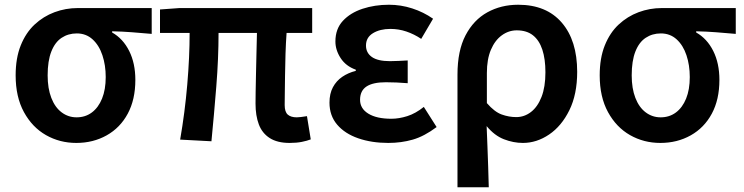

<svg xmlns="http://www.w3.org/2000/svg" viewBox="-20 -589 3137 810"><path d="M302 14Q232 14 174 -19Q116 -52 81 -116Q46 -180 46 -271Q46 -344 67.5 -397.5Q89 -451 126 -485.5Q163 -520 210 -537.5Q257 -555 308 -555H620V-446Q574 -450 536 -453Q498 -456 453 -457V-452Q499 -426 525 -374Q551 -322 551 -252Q551 -169 519 -109.5Q487 -50 430 -18Q373 14 302 14ZM303 -94Q340 -94 367.5 -114.5Q395 -135 410.5 -173Q426 -211 426 -264Q426 -314 412 -356Q398 -398 370.5 -423Q343 -448 304 -448Q268 -448 240 -429.5Q212 -411 196.5 -371.5Q181 -332 181 -271Q181 -216 196.5 -176Q212 -136 240 -115Q268 -94 303 -94Z M1202 14Q1150 14 1118 -6.5Q1086 -27 1072 -64Q1058 -101 1058 -152Q1058 -169 1058.5 -202Q1059 -235 1060 -278Q1061 -321 1062 -366Q1063 -411 1064 -450H902Q902 -343 892.5 -224Q883 -105 872 7L740 0Q760 -115 770 -232Q780 -349 780 -450H655V-549L737 -555H1297V-450H1189Q1186 -409 1184.5 -362Q1183 -315 1182.5 -271Q1182 -227 1181.5 -194Q1181 -161 1181 -146Q1181 -117 1194 -105.5Q1207 -94 1232 -94Q1245 -94 1275 -99L1291 -1Q1276 5 1253.5 9.5Q1231 14 1202 14Z M1618 14Q1548 14 1491.5 -5.5Q1435 -25 1402.5 -63Q1370 -101 1370 -156Q1370 -194 1384.5 -221Q1399 -248 1424 -265Q1449 -282 1481 -290V-295Q1439 -310 1417 -344Q1395 -378 1395 -414Q1395 -467 1426.5 -501Q1458 -535 1509.5 -552Q1561 -569 1621 -569Q1671 -569 1719 -553.5Q1767 -538 1807 -510L1757 -425Q1727 -445 1694.5 -456Q1662 -467 1627 -467Q1583 -467 1553.5 -449Q1524 -431 1524 -397Q1524 -366 1549 -348.5Q1574 -331 1625 -331Q1642 -331 1661 -332Q1680 -333 1700 -334V-238Q1675 -240 1652.5 -241Q1630 -242 1608 -242Q1553 -242 1526 -224Q1499 -206 1499 -168Q1499 -131 1534 -109.5Q1569 -88 1631 -88Q1663 -88 1698 -99Q1733 -110 1768 -138L1822 -53Q1770 -14 1721.5 0Q1673 14 1618 14Z M1910 201V-274Q1910 -375 1944 -440Q1978 -505 2036 -537Q2094 -569 2166 -569Q2285 -569 2350 -493.5Q2415 -418 2415 -286Q2415 -191 2382 -124Q2349 -57 2296.5 -21.5Q2244 14 2186 14Q2146 14 2106 -1.5Q2066 -17 2033 -57Q2035 -11 2036.5 31Q2038 73 2039.5 114.5Q2041 156 2042 201ZM2158 -95Q2192 -95 2220 -116.5Q2248 -138 2264.5 -180Q2281 -222 2281 -284Q2281 -340 2268 -379.5Q2255 -419 2228.5 -440Q2202 -461 2160 -461Q2126 -461 2097 -440Q2068 -419 2051 -379Q2034 -339 2034 -281V-154Q2066 -117 2096.5 -106Q2127 -95 2158 -95Z M2766 14Q2696 14 2638 -19Q2580 -52 2545 -116Q2510 -180 2510 -271Q2510 -344 2531.5 -397.5Q2553 -451 2590 -485.5Q2627 -520 2674 -537.5Q2721 -555 2772 -555H3084V-446Q3038 -450 3000 -453Q2962 -456 2917 -457V-452Q2963 -426 2989 -374Q3015 -322 3015 -252Q3015 -169 2983 -109.5Q2951 -50 2894 -18Q2837 14 2766 14ZM2767 -94Q2804 -94 2831.5 -114.5Q2859 -135 2874.5 -173Q2890 -211 2890 -264Q2890 -314 2876 -356Q2862 -398 2834.5 -423Q2807 -448 2768 -448Q2732 -448 2704 -429.5Q2676 -411 2660.5 -371.5Q2645 -332 2645 -271Q2645 -216 2660.5 -176Q2676 -136 2704 -115Q2732 -94 2767 -94Z"/></svg>

Font: Noto Sans HK SemiBold
Style: Regular
Weight: 600
Version: Version 2.004-H2;hotconv 1.0.118;makeotfexe 2.5.65603